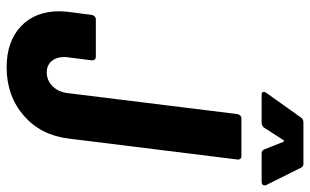

<svg xmlns="http://www.w3.org/2000/svg" viewBox="-198 -729 935 579"><g transform="rotate(90 269.5 -439.5)"><path d="M14 -151Q14 -160 16 -180L25 -249Q26 -254 29.5 -257.5Q33 -261 38 -261H151Q162 -261 162 -249L153 -178Q152 -174 152 -165Q152 -142 164.5 -127.5Q177 -113 198 -113Q223 -113 240.5 -131Q258 -149 261 -178L324 -688Q325 -693 328.5 -696.5Q332 -700 337 -700H451Q456 -700 459 -696.5Q462 -693 461 -688L398 -180Q388 -95 328.5 -43.5Q269 8 183 8Q105 8 59.5 -35Q14 -78 14 -151ZM257 -767Q257 -771 260 -775L334 -879Q339 -887 349 -887H474Q483 -887 486 -879L538 -775Q539 -773 539 -770Q539 -761 528 -761H443Q433 -761 430 -770L408 -826Q405 -831 402 -826L366 -770Q364 -766 359.5 -763.5Q355 -761 351 -761H266Q257 -761 257 -767Z"/></g></svg>

Font: Barlow Condensed
Style: Bold Italic
Weight: 700
Width: 3
Italic angle: -7°
Designer: Jeremy Tribby
Foundry: Tribby Type
Version: Version 1.408